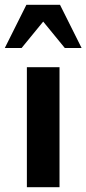

<svg xmlns="http://www.w3.org/2000/svg" viewBox="-52 -780 360 800"><path d="M196 0V-500H60V0ZM-32 -580H38L128 -690L218 -580H288L198 -760H58Z"/></svg>

Font: Perun
Style: Bold
Weight: 700
Foundry: Copyright (c) Stefan Peev, Context Ltd, 2016
Version: Version 1.089